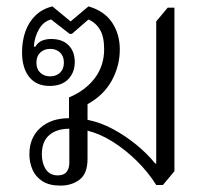

<svg xmlns="http://www.w3.org/2000/svg" viewBox="-20 -574 667 601"><path d="M169 7Q134 7 112.5 -7Q91 -21 81.5 -43.5Q72 -66 72 -91Q72 -143 106 -173.5Q140 -204 196 -204V-269Q222 -280 242 -295Q262 -310 276.5 -329Q291 -348 298.5 -371Q306 -394 306 -420Q306 -459 293 -481Q280 -503 257 -513L205 -468H198L140 -513Q116 -507 102 -482.5Q88 -458 86 -429L90 -427Q99 -442 112 -447Q125 -452 140 -452Q175 -452 194.5 -432.5Q214 -413 214 -380Q214 -347 193.5 -326Q173 -305 135 -305Q94 -305 71.5 -333Q49 -361 49 -410Q49 -446 59.5 -475.5Q70 -505 91 -525.5Q112 -546 144 -554L201 -507L257 -554Q306 -540 330.5 -504Q355 -468 355 -419Q355 -368 330 -322Q305 -276 254 -248V-199Q294 -191 332.5 -170.5Q371 -150 405.5 -122Q440 -94 466 -62H469V-507L505 -550H526V-38L490 5H469Q444 -35 408.5 -70Q373 -105 333.5 -130Q294 -155 254 -165V-77Q254 -31 229.5 -12Q205 7 169 7ZM161 -25Q180 -25 188.5 -36Q197 -47 197 -64V-171Q157 -171 134 -151Q111 -131 111 -91Q111 -63 123.5 -44Q136 -25 161 -25ZM137 -335Q156 -335 168 -346.5Q180 -358 180 -378Q180 -398 168 -409.5Q156 -421 137 -421Q118 -421 106 -409.5Q94 -398 94 -378Q94 -358 106 -346.5Q118 -335 137 -335Z"/></svg>

Font: Noto Serif Thai Light
Style: Regular
Weight: 300
Version: Version 2.001